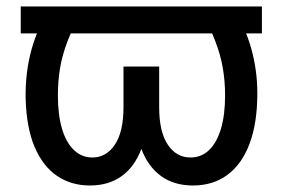

<svg xmlns="http://www.w3.org/2000/svg" viewBox="-20 -566 878 596"><path d="M793 -545.9V-462.4H44.4V-545.9ZM137.7 -545.9H242.2Q209 -487.8 190.9 -441.4Q172.9 -395 166.3 -354Q159.7 -313 159.7 -270Q159.7 -209 172.6 -166Q185.5 -123 209.7 -100.1Q233.9 -77.1 266.6 -77.1Q310.1 -77.1 336.7 -117.2Q363.3 -157.2 363.3 -232.9V-359.4H439V-236.3Q439.5 -158.7 418.7 -103.5Q397.9 -48.3 357.7 -19.3Q317.4 9.8 258.8 9.8Q200.7 9.8 156.7 -20.3Q112.8 -50.3 87.4 -110.1Q62 -169.9 59.6 -259.8Q58.1 -340.3 77.6 -411.4Q97.2 -482.4 137.7 -545.9ZM595.7 -545.9H701.2Q740.7 -483.4 759.8 -415.8Q778.8 -348.1 778.8 -275.9Q778.8 -184.6 754.9 -120.6Q731 -56.6 686.3 -23.4Q641.6 9.8 579.1 9.8Q520.5 9.8 480.2 -19.3Q439.9 -48.3 418.9 -103.5Q397.9 -158.7 397.9 -236.3V-359.4H474.1V-232.9Q474.1 -157.2 500.7 -117.2Q527.3 -77.1 571.3 -77.1Q605 -77.1 628.9 -100.1Q652.8 -123 665.8 -166Q678.7 -209 678.7 -270Q678.7 -314 671.6 -355.2Q664.6 -396.5 646.7 -442.4Q628.9 -488.3 595.7 -545.9Z"/></svg>

Font: Inter Cardless
Style: Regular
Weight: 400
Designer: Rasmus Andersson
Foundry: rsms
Version: Version 4.001;git-9221beed3